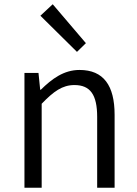

<svg xmlns="http://www.w3.org/2000/svg" viewBox="-20 -883 645 903"><path d="M95 0H176V-395C232 -453 273 -483 330 -483C405 -483 437 -437 437 -333V0H519V-343C519 -481 467 -554 354 -554C280 -554 224 -512 172 -461H169L161 -540H95ZM342 -639 384 -680 228 -863 170 -809Z"/></svg>

Font: Noto Sans CJK JP DemiLight
Style: Regular
Weight: 350
Designer: Ryoko NISHIZUKA (kana & ideographs); Paul D. Hunt (Latin, Greek & Cyrillic); Wenlong ZHANG (bopomofo); Sandoll Communica
Foundry: Adobe Systems Incorporated
Version: Version 1.004;PS 1.004;hotconv 1.0.82;makeotf.lib2.5.63406